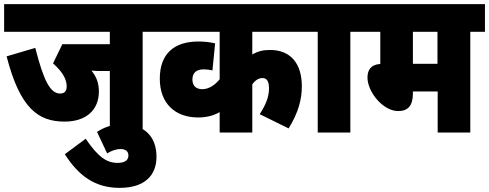

<svg xmlns="http://www.w3.org/2000/svg" viewBox="-20 -642 2369 930"><path d="M671 -488H742V-622H0V-488H512V-428H282L237 -335C277 -299 303 -263 303 -224C303 -200 292 -189 271 -189C225 -189 192 -247 151 -410L12 -369C77 -117 165 -53 293 -53C396 -53 459 -108 459 -199C459 -239 447 -271 423 -300C441 -298 462 -298 478 -298H512V0H671Z M559 268C683 268 738 206 738 117C738 25 685 -40 574 -40C522 -40 483 -25 450 -3L499 101C518 89 541 80 564 80C588 80 602 91 602 111C602 133 586 147 550 147C496 147 455 118 395 30L294 105C361 210 441 268 559 268Z M1473 -488V-622H729V-488H1044V-258C1023 -232 993 -210 960 -210C930 -210 912 -226 912 -257C912 -289 931 -306 966 -306C981 -306 997 -304 1009 -301L1022 -432C996 -438 968 -441 941 -441C824 -441 754 -382 754 -261C754 -140 829 -73 940 -73C980 -73 1015 -82 1044 -99V0H1202V-233C1213 -250 1231 -264 1251 -264C1272 -264 1283 -249 1283 -214C1283 -172 1267 -134 1238 -89L1378 -20C1425 -96 1442 -160 1442 -224C1442 -334 1388 -400 1288 -400C1253 -400 1227 -393 1202 -378V-488Z M1677 -488H1749V-622H1460V-488H1519V0H1677Z M2258 -488H2329V-622H1736V-488H1822V-332C1773 -329 1760 -299 1760 -266C1760 -198 1834 -104 1909 -104C1957 -104 1980 -131 1980 -190V-199H2100V0H2258ZM2099 -488V-333H1980V-488Z"/></svg>

Font: Noto Sans Devanagari Condensed Black
Style: Regular
Weight: 900
Width: 3
Designer: Jelle Bosma - Monotype Design Team
Foundry: Monotype Imaging Inc.
Version: Version 2.004